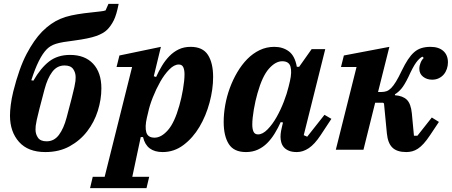

<svg xmlns="http://www.w3.org/2000/svg" viewBox="-20 -780 2353 1000"><path d="M216 12Q126 12 79 -41Q32 -94 32 -178Q32 -201 36 -233.5Q40 -266 49 -303Q80 -426 118.5 -499Q157 -572 199 -615Q223 -639 246 -655Q269 -671 295 -682Q321 -693 351 -699.5Q381 -706 419 -711Q452 -715 471.5 -717Q491 -719 502.5 -720.5Q514 -722 519.5 -723Q525 -724 530 -726L545 -760H598Q587 -703 572.5 -674Q558 -645 538 -625Q519 -606 481 -592.5Q443 -579 368 -569Q335 -565 311.5 -561Q288 -557 272 -552Q256 -547 244.5 -540Q233 -533 224 -524Q181 -481 143 -362L154 -360Q192 -426 236 -460Q280 -494 345 -494Q422 -494 465 -448Q508 -402 508 -320Q508 -262 489.5 -203Q471 -144 434 -96Q397 -48 342.5 -18Q288 12 216 12ZM223 -44Q262 -44 287 -77.5Q312 -111 327 -168Q344 -232 353.5 -269Q363 -306 367.5 -327Q372 -348 373 -358Q374 -368 374 -378Q374 -402 361 -420.5Q348 -439 316 -439Q277 -439 252 -405.5Q227 -372 212 -315Q195 -251 185.5 -214Q176 -177 171.5 -156Q167 -135 166 -125Q165 -115 165 -105Q165 -81 178 -62.5Q191 -44 223 -44Z M463 141H525L668 -431H587L602 -491L818 -536L781 -383L793 -379Q807 -410 824 -438Q841 -466 862.5 -488Q884 -510 911 -523Q938 -536 973 -536Q1036 -536 1063 -494Q1090 -452 1090 -379Q1090 -315 1071.5 -246Q1053 -177 1019 -119.5Q985 -62 936 -25Q887 12 827 12Q743 12 725 -66H713L669 141H757L743 200H449ZM785 -63Q820 -63 854.5 -102Q889 -141 914 -230Q925 -268 933 -314.5Q941 -361 941 -393Q941 -416 934.5 -430Q928 -444 911 -444Q887 -444 861.5 -418Q836 -392 814.5 -354Q793 -316 776 -273Q759 -230 752 -196L745 -167Q734 -119 742 -91Q750 -63 785 -63Z M1261 12Q1198 12 1171.5 -30Q1145 -72 1145 -145Q1145 -187 1153 -232.5Q1161 -278 1177 -321.5Q1193 -365 1216 -404Q1239 -443 1268 -472.5Q1297 -502 1332.5 -519Q1368 -536 1409 -536Q1453 -536 1484.5 -512.5Q1516 -489 1526 -432H1538L1603 -524H1674L1562 -76L1580 -68L1670 -182L1706 -161L1650 -76Q1619 -29 1588.5 -8.5Q1558 12 1526 12Q1501 12 1484.5 5Q1468 -2 1458.5 -13Q1449 -24 1445 -38.5Q1441 -53 1441 -67Q1441 -82 1444 -98.5Q1447 -115 1450 -126L1454 -142L1442 -144Q1428 -113 1410.5 -84.5Q1393 -56 1371.5 -34.5Q1350 -13 1322.5 -0.5Q1295 12 1261 12ZM1324 -80Q1348 -80 1373.5 -106Q1399 -132 1420.5 -170Q1442 -208 1458.5 -251Q1475 -294 1483 -328L1490 -357Q1501 -405 1493 -433Q1485 -461 1450 -461Q1415 -461 1380.5 -422Q1346 -383 1321 -294Q1310 -256 1302 -209.5Q1294 -163 1294 -131Q1294 -108 1300.5 -94Q1307 -80 1324 -80Z M2096 12Q2048 12 2024 -11Q2000 -34 1995 -85L1980 -241L1975 -245H1934L1873 0H1729L1837 -431H1756L1771 -491L2008 -536L1949 -301H1968Q1981 -301 1993 -305Q2005 -309 2017 -321Q2029 -333 2042.5 -355Q2056 -377 2073 -413Q2089 -446 2104.5 -469.5Q2120 -493 2137 -508Q2154 -523 2175 -529.5Q2196 -536 2222 -536Q2265 -536 2289 -514.5Q2313 -493 2313 -455Q2313 -438 2307.5 -421.5Q2302 -405 2291.5 -392.5Q2281 -380 2265.5 -372.5Q2250 -365 2231 -365Q2203 -365 2183.5 -380.5Q2164 -396 2164 -422Q2164 -437 2170.5 -453Q2177 -469 2187 -478L2180 -485Q2164 -477 2147.5 -454.5Q2131 -432 2107 -379Q2086 -336 2070 -317.5Q2054 -299 2037 -289V-284Q2078 -281 2099 -260.5Q2120 -240 2125 -190L2136 -73H2154L2229 -168L2266 -145L2220 -76Q2202 -49 2186.5 -32Q2171 -15 2156.5 -5.5Q2142 4 2127 8Q2112 12 2096 12Z"/></svg>

Font: IBM Plex Serif
Style: Bold Italic
Weight: 700
Italic angle: -14°
Designer: Mike Abbink, Paul van der Laan, Pieter van Rosmalen
Foundry: Bold Monday
Version: Version 3.001